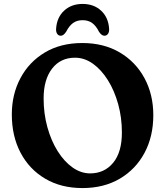

<svg xmlns="http://www.w3.org/2000/svg" viewBox="-20 -936 838 975"><path d="M398 -717.5Q506.5 -717.5 587.5 -670Q668.5 -622.5 713.5 -539.5Q758.5 -456.5 758.5 -351Q758.5 -243 713.8 -159.5Q669 -76 588.2 -28.5Q507.5 19 398.5 19Q290 19 209.2 -28.8Q128.5 -76.5 84.2 -160.8Q40 -245 40 -355Q40 -457 83.8 -539.2Q127.5 -621.5 207.8 -669.5Q288 -717.5 398 -717.5ZM599 -263Q599 -339 580 -407.5Q561 -476 527.8 -529Q494.5 -582 451.8 -612.5Q409 -643 361 -643Q287 -643 244.2 -587.2Q201.5 -531.5 201.5 -436Q201.5 -358.5 220.8 -289.5Q240 -220.5 273.2 -167.8Q306.5 -115 349 -85.2Q391.5 -55.5 437.5 -55.5Q510 -55.5 554.5 -109.2Q599 -163 599 -263ZM399.5 -833.5Q370.5 -833.5 350.8 -819Q331 -804.5 316 -775Q302.5 -754.5 289 -754.5Q276.5 -754.5 270 -764.8Q263.5 -775 265 -791.5Q269 -848 305.8 -882Q342.5 -916 399.5 -916Q456.5 -916 493.2 -882Q530 -848 534 -791.5Q535.5 -775 528.8 -764.8Q522 -754.5 510 -754.5Q496 -754.5 482.5 -775Q468 -804.5 448.2 -819Q428.5 -833.5 399.5 -833.5Z"/></svg>

Font: Fraunces 9pt S100 SemiBold
Style: Regular
Weight: 600
Version: Version 1.000; ttfautohint (v1.8.3)